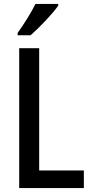

<svg xmlns="http://www.w3.org/2000/svg" viewBox="-20 -960 468 980"><path d="M277 -931V-940H161C139 -895 105 -841 70 -792V-780H136C180 -818 250 -891 277 -931ZM78 0H408V-90H180V-714H78Z"/></svg>

Font: Noto Sans Armenian Condensed Medium
Style: Regular
Weight: 500
Width: 3
Designer: Monotype Design Team
Foundry: Monotype Imaging Inc.
Version: Version 2.008